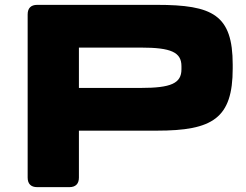

<svg xmlns="http://www.w3.org/2000/svg" viewBox="-20 -770 1013 790"><path d="M132.8 0H265.6C291 0 304.7 -13.7 304.7 -39.1V-232.4H625C855.5 -232.4 937.5 -283.2 937.5 -488.3V-503.9C937.5 -709 855.5 -750 625 -750H132.8C107.4 -750 93.8 -736.3 93.8 -710.9V-39.1C93.8 -13.7 107.4 0 132.8 0ZM559.6 -408.2H304.7V-574.2H559.6C683.6 -574.2 726.6 -555.2 726.6 -497.6V-484.9C726.6 -427.2 683.6 -408.2 559.6 -408.2Z"/></svg>

Font: Gyrotrope Black
Style: Regular
Weight: 900
Designer: David Moles
Version: Version 1.003;Glyphs 3.3.1 (3343)